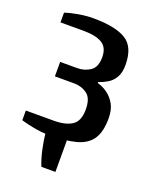

<svg xmlns="http://www.w3.org/2000/svg" viewBox="-126 -582 640 799"><g transform="rotate(20 194.0 -182.5)"><path d="M156 145Q144 116 135.5 78Q127 40 123 0L218 -35V145ZM138 10Q106 10 72 3.5Q38 -3 15 -10V-53H138Q191 -53 219.5 -72Q248 -91 248 -142Q248 -192 223 -210Q198 -228 165 -228H80V-292H155Q188 -292 213 -309Q238 -326 238 -370Q238 -413 209.5 -430Q181 -447 128 -447H25V-490Q48 -498 82 -504Q116 -510 148 -510Q245 -510 292.5 -481.5Q340 -453 340 -372Q340 -339 328 -318Q316 -297 297 -285.5Q278 -274 257 -267V-263Q280 -257 301 -242Q322 -227 336 -202.5Q350 -178 350 -140Q350 -80 328 -47.5Q306 -15 259.5 -2.5Q213 10 138 10Z"/></g></svg>

Font: Cuprum Medium
Style: Regular
Weight: 500
Designer: Jovanny Lemonad
Foundry: Jovanny Lemonad
Version: Version 3.000